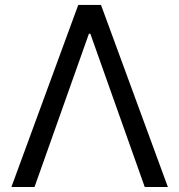

<svg xmlns="http://www.w3.org/2000/svg" viewBox="-20 -747 716 767"><path d="M25.6 0 292.6 -727.3H383.5L650.6 0H558.2L340.9 -612.2H335.2L117.9 0Z"/></svg>

Font: Interop
Style: Regular
Weight: 400
Designer: Rasmus Andersson, Google, Jang Haemin
Foundry: jhaemin
Version: Version 1.008